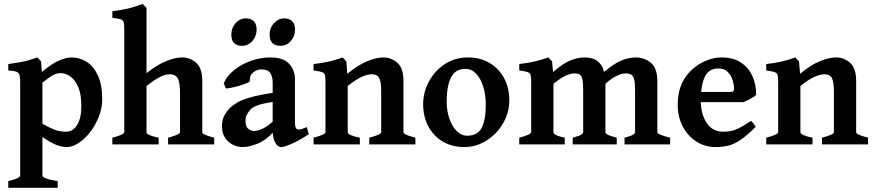

<svg xmlns="http://www.w3.org/2000/svg" viewBox="-20 -716 4334 952"><path d="M311.5 13.2Q285.6 13.2 258.1 2Q230.5 -9.3 190.4 -36.6V154.3Q190.4 161.1 207.3 168.2Q224.1 175.3 266.1 182.1V215.3H21V182.1Q80.1 167.5 80.1 154.3V-308.1Q80.1 -330.6 77.1 -342.8Q74.2 -355 61.8 -360.1Q49.3 -365.2 21 -366.7V-398.4Q55.7 -403.3 79.3 -407.5Q103 -411.6 122.3 -417.2Q141.6 -422.9 165 -431.2L183.6 -411.6L187.5 -358.9Q238.3 -401.9 273.9 -416.5Q309.6 -431.2 335 -431.2Q376 -431.2 410.4 -408.9Q444.8 -386.7 465.8 -341.1Q486.8 -295.4 486.8 -224.1Q486.8 -179.7 470.2 -137.5Q453.6 -95.2 427 -61Q400.4 -26.9 369.9 -6.8Q339.4 13.2 311.5 13.2ZM279.8 -353.5Q263.7 -353.5 246.8 -345.5Q230 -337.4 190.4 -306.6V-102.5Q222.7 -84 243.2 -75.7Q263.7 -67.4 278.3 -65.2Q293 -63 307.6 -63Q341.3 -63 362.3 -96.2Q383.3 -129.4 383.3 -190.9Q383.3 -248.5 367.9 -284.4Q352.5 -320.3 328.9 -336.9Q305.2 -353.5 279.8 -353.5Z M813.5 0V-33.2Q845.7 -42 859.1 -48.3Q872.6 -54.7 872.6 -60.5V-255.4Q872.6 -309.6 860.8 -328.6Q849.1 -347.7 822.3 -347.7Q796.9 -347.7 769.3 -332.5Q741.7 -317.4 706.5 -289.6V-60.5Q706.5 -45.4 766.6 -33.2V0H537.1V-33.2Q596.2 -48.8 596.2 -60.5V-568.8Q596.2 -593.8 593.5 -605Q590.8 -616.2 578.4 -620.4Q565.9 -624.5 537.1 -627.9V-660.2Q588.4 -667 620.6 -675Q652.8 -683.1 687 -696.3L706.5 -677.2V-353.5Q759.3 -395 804 -413.1Q848.6 -431.2 883.3 -431.2Q922.4 -431.2 952.6 -404.8Q982.9 -378.4 982.9 -314.5V-60.5Q982.9 -54.7 995.1 -48.6Q1007.3 -42.5 1042 -33.2V0Z M1511.2 -50.8Q1485.8 -33.2 1458.5 -18.8Q1431.2 -4.4 1408.4 4.4Q1385.7 13.2 1374.5 13.2Q1356 13.2 1344 -10Q1332 -33.2 1332 -73.2V-307.6Q1332 -335.9 1319.8 -354Q1307.6 -372.1 1274.4 -372.1Q1253.4 -371.6 1234.9 -356.4Q1216.3 -341.3 1218.8 -314Q1219.2 -310.1 1203.4 -303.5Q1187.5 -296.9 1165.3 -290.5Q1143.1 -284.2 1124 -280.3Q1105 -276.4 1099.6 -277.8L1089.4 -302.7Q1104 -338.4 1139.9 -367.7Q1175.8 -397 1223.4 -414.1Q1271 -431.2 1321.3 -431.2Q1384.3 -431.2 1413.3 -399.9Q1442.4 -368.7 1442.4 -322.8V-108.4Q1442.4 -73.7 1460.4 -73.7Q1466.8 -73.7 1474.9 -75.9Q1482.9 -78.1 1501 -85.4ZM1336.4 -211.4Q1281.2 -202.6 1258.3 -194.3Q1235.4 -186 1223.1 -174.3Q1211.9 -162.1 1204.6 -148.9Q1197.3 -135.7 1197.3 -116.7Q1197.3 -86.9 1212.2 -76.7Q1227.1 -66.4 1238.8 -66.4Q1255.9 -66.4 1278.3 -75.9Q1300.8 -85.4 1336.4 -116.2L1339.8 -65.4Q1297.9 -19.5 1255.9 -3.2Q1213.9 13.2 1183.6 13.2Q1158.2 13.2 1134.8 1.7Q1111.3 -9.8 1095.9 -32.7Q1080.6 -55.7 1080.6 -90.8Q1080.6 -120.6 1091.8 -141.8Q1103 -163.1 1119.1 -179.7Q1133.8 -194.3 1156 -207.5Q1178.2 -220.7 1220.2 -232.9Q1262.2 -245.1 1336.4 -256.3ZM1252.4 -569.8Q1252.4 -536.1 1231.4 -512.5Q1210.4 -488.8 1180.7 -488.8Q1127 -488.8 1127 -544.4Q1127 -578.1 1148.4 -601.6Q1169.9 -625 1198.2 -625Q1223.6 -625 1238 -611.1Q1252.4 -597.2 1252.4 -569.8ZM1442.9 -569.8Q1442.9 -536.1 1421.9 -512.5Q1400.9 -488.8 1371.6 -488.8Q1316.9 -488.8 1316.9 -544.4Q1316.9 -578.1 1338.9 -601.6Q1360.8 -625 1388.7 -625Q1414.1 -625 1428.5 -611.1Q1442.9 -597.2 1442.9 -569.8Z M1811 0V-33.2Q1843.3 -42 1856.7 -48.3Q1870.1 -54.7 1870.1 -60.5V-262.7Q1870.1 -311.5 1859.9 -329.6Q1849.6 -347.7 1823.2 -347.7Q1802.7 -347.7 1775.4 -335.9Q1748 -324.2 1704.1 -289.6V-60.5Q1704.1 -45.4 1764.2 -33.2V0H1534.7V-33.2Q1593.8 -48.8 1593.8 -60.5V-308.1Q1593.8 -332 1591.3 -343Q1588.9 -354 1576.4 -358.4Q1564 -362.8 1534.7 -366.7V-398.4Q1578.1 -403.3 1611.8 -411.1Q1645.5 -418.9 1678.7 -431.2L1697.3 -411.6L1702.1 -350.1Q1755.4 -394 1800.8 -412.6Q1846.2 -431.2 1880.9 -431.2Q1919.9 -431.2 1950.2 -404.8Q1980.5 -378.4 1980.5 -314.5V-60.5Q1980.5 -54.7 1992.7 -48.6Q2004.9 -42.5 2039.6 -33.2V0Z M2505.4 -217.8Q2505.4 -172.9 2487.8 -131.3Q2470.2 -89.8 2439.2 -57.4Q2408.2 -24.9 2368.2 -5.9Q2328.1 13.2 2282.7 13.2Q2221.2 13.2 2175 -14.4Q2128.9 -42 2103.5 -90.1Q2078.1 -138.2 2078.1 -199.2Q2078.1 -258.8 2106.7 -311.8Q2135.3 -364.7 2185.3 -397.9Q2235.4 -431.2 2300.3 -431.2Q2362.3 -431.2 2408.4 -403.3Q2454.6 -375.5 2480 -327.4Q2505.4 -279.3 2505.4 -217.8ZM2388.7 -196.8Q2388.7 -244.1 2376.5 -284.7Q2364.3 -325.2 2341.6 -349.9Q2318.8 -374.5 2288.1 -374.5Q2251.5 -374.5 2231.2 -353Q2210.9 -331.5 2202.9 -294.9Q2194.8 -258.3 2194.8 -212.4Q2194.8 -165 2208.5 -126.7Q2222.2 -88.4 2245.1 -65.7Q2268.1 -43 2295.4 -43Q2348.6 -43 2368.7 -82.8Q2388.7 -122.6 2388.7 -196.8Z M3076.7 0V-33.2Q3109.4 -42 3119.1 -48.3Q3128.9 -54.7 3128.9 -60.5V-270Q3128.9 -306.6 3123.8 -324.2Q3118.7 -341.8 3108.2 -346.9Q3097.7 -352.1 3081.5 -352.1Q3063 -352.1 3036.6 -339.4Q3010.3 -326.7 2981.9 -300.3V-60.5Q2981.9 -54.7 2992.4 -48.6Q3002.9 -42.5 3038.1 -33.2V0H2819.8V-33.2Q2852.1 -42 2861.8 -48.3Q2871.6 -54.7 2871.6 -60.5V-270Q2871.6 -306.6 2867.4 -324.2Q2863.3 -341.8 2853.8 -346.9Q2844.2 -352.1 2827.6 -352.1Q2808.1 -352.1 2782.5 -339.6Q2756.8 -327.1 2724.1 -300.3V-60.5Q2724.1 -44.9 2780.3 -33.2V0H2554.7V-33.2Q2613.8 -48.8 2613.8 -60.5V-308.1Q2613.8 -332.5 2611.1 -343.5Q2608.4 -354.5 2595.9 -358.6Q2583.5 -362.8 2554.7 -366.7V-398.4Q2602.1 -404.3 2634 -411.9Q2666 -419.4 2698.7 -431.2L2717.3 -411.6L2722.2 -358.9Q2773.4 -402.8 2809.6 -417Q2845.7 -431.2 2877.9 -431.2Q2920.9 -431.2 2944.3 -411.4Q2967.8 -391.6 2973.1 -365.2L2975.1 -359.4Q3025.9 -401.9 3062.5 -416.5Q3099.1 -431.2 3131.8 -431.2Q3174.8 -431.2 3207 -404.8Q3239.3 -378.4 3239.3 -314.5V-60.5Q3239.3 -54.7 3253.2 -48.6Q3267.1 -42.5 3302.7 -33.2V0Z M3729.5 -246.6Q3721.7 -237.3 3700.9 -226.1Q3680.2 -214.8 3665.5 -209.5H3393.6L3394.5 -260.3H3602.5Q3612.8 -260.3 3616.2 -263.7Q3619.6 -267.1 3619.6 -276.4Q3619.6 -294.4 3612.8 -317.9Q3606 -341.3 3588.9 -358.9Q3571.8 -376.5 3542 -376.5Q3493.2 -376.5 3473.9 -333.7Q3454.6 -291 3454.6 -219.7Q3454.6 -151.4 3483.4 -107.2Q3512.2 -63 3565.9 -63Q3585 -63 3603 -66.2Q3621.1 -69.3 3644.5 -80.8Q3668 -92.3 3703.1 -116.2Q3709 -113.8 3717 -102.3Q3725.1 -90.8 3727.1 -87.4Q3685.1 -45.4 3653.8 -23.7Q3622.6 -2 3593.3 5.6Q3564 13.2 3527.8 13.2Q3476.6 13.2 3434.1 -13.4Q3391.6 -40 3366 -87.6Q3340.3 -135.3 3340.3 -198.2Q3340.3 -320.8 3432.6 -388.2Q3456.5 -405.8 3489.7 -418.5Q3522.9 -431.2 3557.6 -431.2Q3616.7 -431.2 3654.8 -405.3Q3692.9 -379.4 3711.2 -337.4Q3729.5 -295.4 3729.5 -246.6Z M4055.7 0V-33.2Q4087.9 -42 4101.3 -48.3Q4114.7 -54.7 4114.7 -60.5V-262.7Q4114.7 -311.5 4104.5 -329.6Q4094.2 -347.7 4067.9 -347.7Q4047.4 -347.7 4020 -335.9Q3992.7 -324.2 3948.7 -289.6V-60.5Q3948.7 -45.4 4008.8 -33.2V0H3779.3V-33.2Q3838.4 -48.8 3838.4 -60.5V-308.1Q3838.4 -332 3835.9 -343Q3833.5 -354 3821 -358.4Q3808.6 -362.8 3779.3 -366.7V-398.4Q3822.8 -403.3 3856.4 -411.1Q3890.1 -418.9 3923.3 -431.2L3941.9 -411.6L3946.8 -350.1Q4000 -394 4045.4 -412.6Q4090.8 -431.2 4125.5 -431.2Q4164.6 -431.2 4194.8 -404.8Q4225.1 -378.4 4225.1 -314.5V-60.5Q4225.1 -54.7 4237.3 -48.6Q4249.5 -42.5 4284.2 -33.2V0Z"/></svg>

Font: Dai Banna SIL SemiBold
Style: Regular
Weight: 600
Designer: Victor Gaultney
Foundry: SIL International
Version: Version 4.000